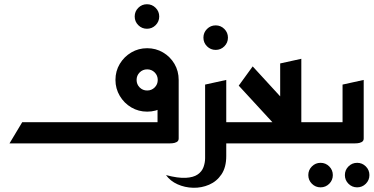

<svg xmlns="http://www.w3.org/2000/svg" viewBox="-20 -678 1767 908"><path d="M675 -542Q651 -542 634 -559Q617 -576 617 -600Q617 -624 634 -641Q651 -658 675 -658Q699 -658 716 -641Q733 -624 733 -600Q733 -576 716 -559Q699 -542 675 -542Z M25 0 85 -100H435V0ZM405 0V-100H725V-228L825 -300V-23Q825 -11 815 -6Q805 -1 795 -0.5Q785 0 785 0ZM676 -150Q635 -150 601 -170Q567 -190 546.5 -224.5Q526 -259 526 -300Q526 -342 546.5 -376Q567 -410 601 -430Q635 -450 676 -450Q717 -450 751 -430Q785 -410 805 -376Q825 -342 825 -300Q825 -259 805 -224.5Q785 -190 751 -170Q717 -150 676 -150ZM676 -250Q697 -250 711.5 -264.5Q726 -279 726 -300Q726 -321 711.5 -335.5Q697 -350 676 -350Q655 -350 640.5 -335.5Q626 -321 626 -300Q626 -279 640.5 -264.5Q655 -250 676 -250Z M1000 -442Q976 -442 959 -459Q942 -476 942 -500Q942 -524 959 -541Q976 -558 1000 -558Q1024 -558 1041 -541Q1058 -524 1058 -500Q1058 -476 1041 -459Q1024 -442 1000 -442Z M1024 0V-100H1170V0ZM765 150Q822 165 858.5 163Q895 161 915 147Q935 133 942.5 112Q950 91 950 70V-278L1050 -300V60Q1050 113 1027.5 146.5Q1005 180 969 195.5Q933 211 893.5 210Q854 209 819.5 193.5Q785 178 765 150Z M1130 0V-100H1520V0ZM1318 -46 1109 -273 1175 -364 1398 -121ZM1305 -50V-378L1405 -400V-50Z M1669 208Q1645 208 1628 191Q1611 174 1611 150Q1611 126 1628 109Q1645 92 1669 92Q1693 92 1710 109Q1727 126 1727 150Q1727 174 1710 191Q1693 208 1669 208ZM1496 208Q1472 208 1455 191Q1438 174 1438 150Q1438 126 1455 109Q1472 92 1496 92Q1520 92 1537 109Q1554 126 1554 150Q1554 174 1537 191Q1520 208 1496 208Z M1480 0V-100H1600V-278L1700 -300V-23Q1700 -11 1690 -6Q1680 -1 1670 -0.5Q1660 0 1660 0Z"/></svg>

Font: Reem Kufi
Style: Regular
Weight: 400
Designer: Khaled Hosny
Version: Version 1.6